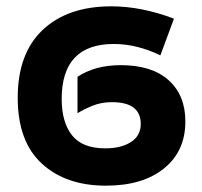

<svg xmlns="http://www.w3.org/2000/svg" viewBox="-20 -577 640 607"><path d="M566 -193Q566 -276 513 -323.5Q460 -371 362 -371Q280 -371 225 -334V-219Q244 -231 272 -242.5Q300 -254 334 -254Q425 -254 425 -185Q425 -148 394 -128Q363 -108 313 -108Q240 -108 207.5 -149.5Q175 -191 175 -264Q175 -438 340 -438Q378 -438 415 -428.5Q452 -419 487 -402L530 -518Q427 -557 332 -557Q194 -557 115 -482.5Q36 -408 36 -268Q36 -130 112 -60Q188 10 315 10Q431 10 498.5 -44.5Q566 -99 566 -193Z"/></svg>

Font: Noto Sans Mono UI
Style: Bold
Weight: 700
Designer: Monotype Design team
Foundry: Monotype Imaging Inc.
Version: 1.000